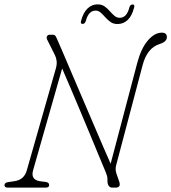

<svg xmlns="http://www.w3.org/2000/svg" viewBox="-20 -859 784 879"><path d="M131.5 -79.5Q119.5 -37 161.5 -29.5L190 -26Q205.5 -23.5 205 -11.5Q205 0 188.5 0H16.5Q0 0 0.5 -12Q1 -23.5 19 -25.5L46 -29.5Q90.5 -36 102.5 -78.5L236 -546.5Q241 -565 239.2 -580Q237.5 -595 231.5 -606.5L197 -675.5Q191.5 -685 195 -692.5Q198.5 -700 208 -700H222Q231 -700 235.5 -692Q240 -684 247 -667Q254 -651.5 270.2 -613.5Q286.5 -575.5 308.5 -523.5Q330.5 -471.5 355.8 -413Q381 -354.5 405.5 -296.8Q430 -239 451.2 -190.2Q472.5 -141.5 486.5 -109.5L608.5 -571.5Q626 -637.5 656.8 -673.5Q687.5 -709.5 721 -709.5Q744 -709.5 744 -689Q744 -668 711 -657.5Q653.5 -639.5 633 -561L512 -103.5Q506.5 -84 513 -64.5L525.5 -28.5Q535.5 0 509 0H494Q483.5 0 477.8 -8.2Q472 -16.5 472 -30Q472.5 -43.5 470.5 -51.5Q468.5 -59.5 463.5 -72Q452.5 -98.5 434.2 -142.2Q416 -186 393.8 -239.8Q371.5 -293.5 348 -349.5Q324.5 -405.5 302.8 -456.5Q281 -507.5 264.5 -545.5ZM518 -749Q499.5 -749 486.2 -758.2Q473 -767.5 462.2 -779.8Q451.5 -792 441 -801.2Q430.5 -810.5 418 -810.5Q385.5 -810.5 373 -763.5Q369 -749.5 358 -749.5Q347.5 -749.5 351 -763Q361 -801.5 380.8 -820.2Q400.5 -839 427 -839Q445.5 -839 458.8 -829.8Q472 -820.5 482.5 -808.2Q493 -796 503.8 -786.8Q514.5 -777.5 528 -777.5Q560 -777.5 572 -824Q575.5 -838.5 587.5 -838.5Q598 -838.5 594 -824.5Q584 -785.5 564.2 -767.2Q544.5 -749 518 -749Z"/></svg>

Font: Fraunces 72pt SuperSoft Thin
Style: Italic
Weight: 100
Italic angle: -16°
Version: Version 1.000;[b76b70a41]